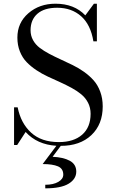

<svg xmlns="http://www.w3.org/2000/svg" viewBox="-20 -780 616 1046"><path d="M73.7 9.8H56.6V-195.3H76.2Q93.3 -108.9 149.4 -57.4Q205.6 -5.9 300.8 -5.9Q381.3 -5.9 427.5 -46.1Q473.6 -86.4 473.6 -160.2Q473.6 -192.9 460 -219.7Q446.3 -246.6 423.3 -265.6Q400.4 -284.7 370.4 -301Q340.3 -317.4 307.4 -332.3Q274.4 -347.2 241.2 -362.5Q208 -377.9 178 -397.9Q147.9 -418 125 -441.7Q102.1 -465.3 88.4 -499.5Q74.7 -533.7 74.7 -575.2Q74.7 -656.2 134.8 -708Q194.8 -759.8 282.2 -759.8Q384.3 -759.8 444.8 -696.3L491.7 -759.8H507.8V-554.7H488.8Q474.1 -645.5 421.9 -691.7Q369.6 -737.8 291.5 -737.8Q221.2 -737.8 183.8 -705.1Q146.5 -672.4 146.5 -615.2Q146.5 -585.9 159.9 -561.5Q173.3 -537.1 196 -519.8Q218.8 -502.4 248.3 -486.8Q277.8 -471.2 310.5 -456.3Q343.3 -441.4 375.7 -425.5Q408.2 -409.7 437.7 -388.7Q467.3 -367.7 490 -342.3Q512.7 -316.9 526.1 -280.5Q539.6 -244.1 539.6 -200.2Q539.6 -102.5 477.8 -43.9Q416 14.6 311 14.6L266.6 74.2Q325.2 76.7 360.4 95.9Q395.5 115.2 395.5 154.8Q395.5 195.3 354 220.7Q312.5 246.1 226.6 246.1V226.6Q270.5 226.6 297.6 210.9Q324.7 195.3 324.7 171.4Q324.7 138.7 295.7 126.2Q266.6 113.8 212.4 113.8L287.1 14.2Q182.1 7.8 119.6 -61Z"/></svg>

Font: Bodoni* 11pt
Style: Regular
Weight: 400
Version: Version 2.3